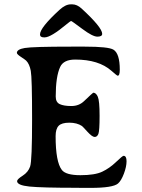

<svg xmlns="http://www.w3.org/2000/svg" viewBox="-20 -891 664 900"><path d="M559.1 -160.6Q573.2 -160.6 573.2 -135.3Q573.2 -109.9 560.8 -76.9Q548.3 -43.9 533.2 -30.8Q509.3 -10.3 404.8 -10.3H362.8L341.3 -10.7Q175.8 -10.7 117.9 -16.6Q60.1 -22.5 60.1 -42Q60.1 -50.8 86.2 -67.4Q112.3 -84 121.3 -110.8Q130.4 -137.7 130.4 -332Q130.4 -526.4 124.3 -558.8Q118.2 -591.3 102.5 -606.9Q98.6 -610.8 78.9 -623.8Q59.1 -636.7 59.1 -643.1Q59.1 -659.7 95.9 -666Q132.8 -672.4 314 -672.4H377.9Q488.3 -672.4 511.7 -658.2Q541.5 -640.1 541.5 -564Q541.5 -536.1 531.7 -536.1Q528.3 -536.1 502.4 -559.1Q442.9 -611.8 332.5 -611.8Q278.3 -611.8 262.2 -577.6Q241.2 -532.7 241.2 -438.5Q241.2 -411.6 260.3 -402.8Q279.3 -394 314.7 -394Q350.1 -394 374 -417Q415.5 -456.5 417 -456.5Q430.2 -456.5 438.5 -437.5Q446.8 -418.5 446.8 -348.1Q446.8 -277.8 441.2 -263.4Q435.5 -249 423.8 -249Q412.1 -249 389.6 -273.7Q367.2 -298.3 364.3 -300.3Q340.8 -315.9 304.9 -315.9Q269 -315.9 254.9 -301.3Q240.7 -286.6 240.7 -252.9Q240.7 -131.8 270 -94.2Q289.1 -69.8 356.9 -69.8Q424.8 -69.8 459.2 -86.2Q493.7 -102.5 523.9 -131.6Q554.2 -160.6 559.1 -160.6ZM311.5 -870.6H319.3Q340.8 -870.6 362.3 -851.1Q459 -762.2 459 -732.4Q459 -719.2 436.5 -719.2Q414.1 -719.2 365.2 -755.9Q316.4 -792.5 313.5 -792.5Q309.6 -792 292 -777.3Q218.3 -715.8 189.5 -715.8H186Q167.5 -715.8 167.5 -729.5Q167.5 -761.2 259.3 -845.2Q287.1 -870.6 311.5 -870.6Z"/></svg>

Font: Averia Serif
Style: Regular
Weight: 500
Version: Version 1.0